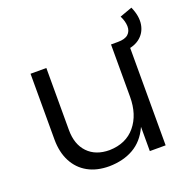

<svg xmlns="http://www.w3.org/2000/svg" viewBox="-118 -771 886 890"><g transform="rotate(-20 325.0 -326.0)"><path d="M155 -220Q155 -149 194 -108.5Q233 -68 301 -68Q383 -70 428.5 -125Q474 -180 474 -268H500Q500 -176 472.5 -116.5Q445 -57 394.5 -28Q344 1 274 2Q213 2 169 -22.5Q125 -47 101 -93Q77 -139 77 -202V-526H155ZM474 -526H552V0H474ZM621 -654Q643 -605 636 -564.5Q629 -524 596.5 -500Q564 -476 508 -476V-526Q543 -526 559 -540.5Q575 -555 574.5 -579.5Q574 -604 560 -632Z"/></g></svg>

Font: Alexandria Light
Style: Regular
Weight: 300
Designer: Mohamed Gaber
Foundry: Kief Type Foundry
Version: Version 5.100